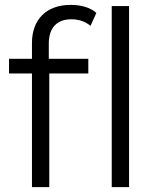

<svg xmlns="http://www.w3.org/2000/svg" viewBox="-20 -767 649 787"><path d="M182 0V-466H342V-526H180V-588C180 -653 213 -688 273 -688C304 -688 331 -678 351 -661L375 -714C350 -737 310 -747 270 -747C167 -747 111 -684 111 -591V-526H17V-466H111V0ZM509 0V-742H438V0Z"/></svg>

Font: Montserrat Z
Style: Regular
Weight: 400
Designer: Julieta Ulanovsky
Foundry: Julieta Ulanovsky
Version: Version 8.000